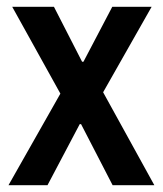

<svg xmlns="http://www.w3.org/2000/svg" viewBox="-20 -546 480 566"><path d="M5 0 158 -270 16 -526H139L222 -364H226L311 -526H427L284 -274L435 0H312L219 -180H215L120 0Z"/></svg>

Font: Archivo Narrow SemiBold
Style: Regular
Weight: 600
Designer: Hector Gatti
Foundry: Omnibus-Type
Version: Version 3.002